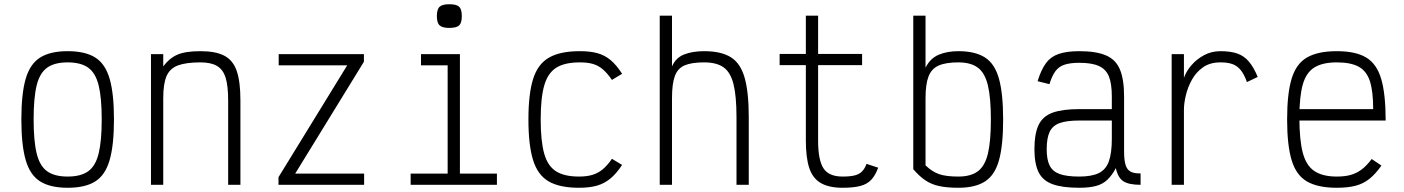

<svg xmlns="http://www.w3.org/2000/svg" viewBox="-20 -874 6640 908"><path d="M300 14Q218 14 170 -16Q122 -46 101.5 -117Q81 -188 81 -309Q81 -431 101.5 -501.5Q122 -572 170 -602Q218 -632 300 -632Q383 -632 430.5 -602Q478 -572 498.5 -501.5Q519 -431 519 -309Q519 -188 498.5 -117Q478 -46 430.5 -16Q383 14 300 14ZM300 -39Q362 -39 397 -64Q432 -89 446.5 -148Q461 -207 461 -309Q461 -412 446.5 -470.5Q432 -529 397 -554Q362 -579 300 -579Q238 -579 203 -554Q168 -529 153.5 -470.5Q139 -412 139 -309Q139 -207 153.5 -148Q168 -89 203 -64Q238 -39 300 -39Z M694 0V-618H752V-560Q780 -598 818 -615Q856 -632 928 -632Q1000 -632 1041 -610.5Q1082 -589 1099.5 -538.5Q1117 -488 1117 -399V0H1059V-399Q1059 -468 1047 -506.5Q1035 -545 1006.5 -562Q978 -579 928 -579Q861 -579 822.5 -565Q784 -551 768 -515Q752 -479 752 -410V0Z M1297 0V-36L1622 -565H1298V-618H1701V-582L1376 -53H1702V0Z M2097 0V-601L2133 -565H1971V-618H2155V0ZM1922 0V-53H2330V0ZM2105 -742Q2072 -742 2059 -754Q2046 -766 2046 -798Q2046 -830 2059 -842Q2072 -854 2105 -854Q2139 -854 2151.5 -842Q2164 -830 2164 -798Q2164 -766 2151.5 -754Q2139 -742 2105 -742Z M2718 14Q2627 14 2575 -16Q2523 -46 2501 -117Q2479 -188 2479 -309Q2479 -431 2501.5 -501.5Q2524 -572 2577 -602Q2630 -632 2722 -632Q2771 -632 2805.5 -622.5Q2840 -613 2868 -589.5Q2896 -566 2922 -525L2874 -496Q2852 -528 2831 -546Q2810 -564 2784.5 -571.5Q2759 -579 2722 -579Q2651 -579 2611 -554Q2571 -529 2554 -470.5Q2537 -412 2537 -309Q2537 -207 2553.5 -148Q2570 -89 2609.5 -64Q2649 -39 2718 -39Q2755 -39 2781.5 -47Q2808 -55 2830 -73Q2852 -91 2874 -123L2922 -94Q2895 -53 2866.5 -29.5Q2838 -6 2803 4Q2768 14 2718 14Z M3100 0V-800H3158V-560Q3176 -601 3215.5 -616.5Q3255 -632 3310 -632Q3390 -632 3436 -603.5Q3482 -575 3501.5 -506.5Q3521 -438 3521 -320V0H3463V-320Q3463 -419 3449 -475.5Q3435 -532 3402 -555.5Q3369 -579 3310 -579Q3251 -579 3218 -565Q3185 -551 3171.5 -514.5Q3158 -478 3158 -410V0Z M3965 14Q3900 14 3861.5 -8.5Q3823 -31 3807 -80Q3791 -129 3791 -208V-566H3667V-619H3791V-800H3849V-619H4057V-566H3849V-208Q3849 -118 3874 -78.5Q3899 -39 3965 -39Q4000 -39 4022 -44.5Q4044 -50 4057 -63.5Q4070 -77 4078 -99L4133 -81Q4120 -45 4100.5 -24Q4081 -3 4048.5 5.5Q4016 14 3965 14Z M4512 14Q4459 14 4421.5 6Q4384 -2 4355 -22Q4326 -42 4299 -74V-800H4357V-554Q4379 -598 4419 -615Q4459 -632 4512 -632Q4592 -632 4638.5 -602Q4685 -572 4704.5 -501Q4724 -430 4724 -308Q4724 -187 4704.5 -116.5Q4685 -46 4638.5 -16Q4592 14 4512 14ZM4512 -39Q4571 -39 4604.5 -64Q4638 -89 4652 -147.5Q4666 -206 4666 -308Q4666 -411 4652 -470Q4638 -529 4604.5 -554Q4571 -579 4512 -579Q4453 -579 4419 -564Q4385 -549 4371 -512Q4357 -475 4357 -410V-92Q4388 -62 4421 -50.5Q4454 -39 4512 -39Z M5084 14Q5004 14 4957.5 -3Q4911 -20 4891.5 -60Q4872 -100 4872 -168Q4872 -241 4891.5 -282.5Q4911 -324 4957.5 -341Q5004 -358 5084 -358H5238V-417Q5238 -479 5224 -513Q5210 -547 5176.5 -562Q5143 -577 5084 -577Q5041 -577 5014 -568Q4987 -559 4971 -537Q4955 -515 4943 -476L4887 -490Q4903 -543 4926 -574.5Q4949 -606 4987 -619Q5025 -632 5084 -632Q5164 -632 5210.5 -612Q5257 -592 5276.5 -545Q5296 -498 5296 -417V-158Q5296 -117 5303 -94Q5310 -71 5327.5 -62Q5345 -53 5374 -54V0Q5319 0 5293 -16.5Q5267 -33 5257 -79Q5239 -45 5217 -24Q5195 -3 5163 5.5Q5131 14 5084 14ZM5084 -39Q5143 -39 5176.5 -55.5Q5210 -72 5224 -111Q5238 -150 5238 -218V-304H5084Q5025 -304 4991.5 -292Q4958 -280 4944 -250.5Q4930 -221 4930 -168Q4930 -119 4944 -91Q4958 -63 4991.5 -51Q5025 -39 5084 -39Z M5521 0V-618H5579V-506Q5590 -537 5614.5 -565.5Q5639 -594 5674 -613Q5709 -632 5752 -632Q5799 -632 5831 -621Q5863 -610 5886 -583Q5909 -556 5928 -510L5877 -486Q5864 -522 5848 -542Q5832 -562 5809.5 -570.5Q5787 -579 5752 -579Q5702 -579 5669 -555.5Q5636 -532 5616.5 -496.5Q5597 -461 5588 -423Q5579 -385 5579 -355V0Z M6302 14Q6213 14 6161.5 -15.5Q6110 -45 6088.5 -116Q6067 -187 6067 -309Q6067 -432 6088.5 -502.5Q6110 -573 6161.5 -602.5Q6213 -632 6302 -632Q6391 -632 6441 -602Q6491 -572 6512 -500.5Q6533 -429 6533 -304H6096V-358H6474Q6474 -442 6458.5 -490Q6443 -538 6405.5 -558.5Q6368 -579 6302 -579Q6235 -579 6196 -555Q6157 -531 6141 -474Q6125 -417 6125 -318Q6125 -213 6141 -152Q6157 -91 6196 -65Q6235 -39 6302 -39Q6341 -39 6368.5 -47Q6396 -55 6419.5 -72.5Q6443 -90 6467 -122L6513 -91Q6485 -51 6456 -28Q6427 -5 6390.5 4.5Q6354 14 6302 14Z"/></svg>

Font: Victor Mono Thin ExtraLight
Style: Regular
Weight: 250
Monospace: yes
Version: Version 1.561;gftools[0.9.30]